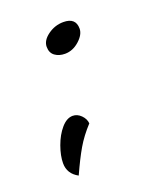

<svg xmlns="http://www.w3.org/2000/svg" viewBox="-86 -366 422 511"><g transform="rotate(-20 125.0 -111.0)"><path d="M88 -263Q88 -281 108 -295.5Q128 -310 152 -310Q187 -310 187 -279Q187 -262 168.5 -245.5Q150 -229 128 -229Q111 -229 99.5 -237.5Q88 -246 88 -263ZM23 43Q23 22 32.5 -4.5Q42 -31 57.5 -49Q73 -67 90 -67Q103 -67 113.5 -56.5Q124 -46 125 -33Q101 -7 85.5 19.5Q70 46 51 88Q23 73 23 43Z"/></g></svg>

Font: Dancing Script
Style: Bold
Weight: 700
Designer: Pablo Impallari
Foundry: Pablo Impallari
Version: Version 2.000